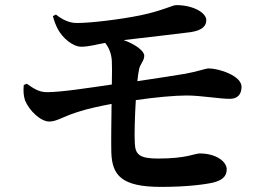

<svg xmlns="http://www.w3.org/2000/svg" viewBox="-20 -732 1040 752"><path d="M187 -669C192 -651 198 -634 207 -617C225 -584 264 -549 299 -549C328 -549 363 -559 392 -564C406 -546 416 -524 418 -494C419 -476 419 -442 418 -401C323 -387 218 -371 164 -371C133 -371 112 -385 85 -404L73 -399C71 -376 72 -358 78 -339C94 -299 139 -256 173 -256C202 -256 224 -274 280 -292C318 -305 369 -316 417 -325C416 -253 415 -178 416 -135C419 -45 456 0 611 0C714 0 785 -10 815 -17C846 -25 868 -38 868 -69C868 -98 828 -131 762 -131C743 -131 711 -111 599 -111C526 -111 510 -127 508 -171C506 -207 508 -275 512 -340C589 -351 664 -358 711 -358C769 -358 843 -344 883 -345C911 -346 926 -363 926 -392C926 -436 836 -464 798 -464C784 -464 760 -453 705 -443C666 -437 595 -425 518 -414C520 -433 522 -449 525 -462C530 -483 545 -494 545 -514C545 -531 513 -558 464 -575C550 -585 680 -600 726 -606C773 -613 788 -631 788 -653C788 -682 737 -712 670 -712C656 -712 613 -689 530 -672C452 -656 336 -642 284 -642C256 -641 228 -652 199 -675Z"/></svg>

Font: Source Han Serif
Style: Bold
Weight: 700
Designer: Ryoko NISHIZUKA 西塚涼子 (kana & ideographs); Frank Grießhammer (Latin, Greek & Cyrillic); Wenlong ZHANG 张文龙 (bopomofo); San
Foundry: Adobe Systems Incorporated
Version: Version 1.001;PS 1.001;hotconv 16.6.54;makeotf.lib2.5.65590